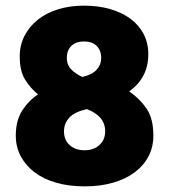

<svg xmlns="http://www.w3.org/2000/svg" viewBox="-20 -644 600 681"><path d="M50 -444Q50 -484 67 -517Q84 -550 114 -574Q144 -598 186 -611Q228 -624 278 -624Q328 -624 370 -612Q412 -600 442 -578Q472 -556 489 -524Q506 -492 506 -452Q506 -408 488 -375Q470 -342 438 -320Q476 -294 500 -258.5Q524 -223 524 -163Q524 -123 507 -90Q490 -57 458 -33Q426 -9 381 4Q336 17 280 17Q224 17 179 4Q134 -9 102.5 -33Q71 -57 53.5 -90Q36 -123 36 -163Q36 -217 59.5 -253Q83 -289 115 -309Q88 -331 69 -361.5Q50 -392 50 -444ZM207 -178Q207 -147 227.5 -129Q248 -111 280 -111Q312 -111 332.5 -129.5Q353 -148 353 -178Q353 -207 335.5 -226.5Q318 -246 288 -257Q244 -247 225.5 -226.5Q207 -206 207 -178ZM339 -438Q339 -465 323 -481Q307 -497 278 -497Q249 -497 233 -481Q217 -465 217 -439Q217 -413 233.5 -397Q250 -381 272 -371Q307 -379 323 -397Q339 -415 339 -438Z"/></svg>

Font: Baloo
Style: Regular
Weight: 400
Designer: Sarang Kulkarni and Ek Type
Foundry: Ek Type
Version: Version 1.443;PS 1.000;hotconv 16.6.51;makeotf.lib2.5.65220;